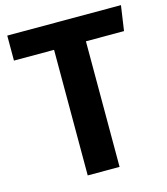

<svg xmlns="http://www.w3.org/2000/svg" viewBox="-111 -833 800 920"><g transform="rotate(-15 288.5 -373.5)"><path d="M575 -747H11V-623H210V0H368V-623H557Z"/></g></svg>

Font: Glow Sans TC Normal
Style: Bold
Weight: 700
Designer: Ryoko NISHIZUKA (kana, bopomofo & ideographs); Paul D. Hunt (Latin, Greek & Cyrillic); Sandoll Communications, Soo-young
Version: Version 0.93